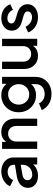

<svg xmlns="http://www.w3.org/2000/svg" viewBox="1052 -1645 813 2957"><g transform="rotate(-90 1458.5 -166.5)"><path d="M228 12Q284 12 329 -7.5Q374 -27 404 -63V0H512V-364Q512 -420 484 -462.5Q456 -505 407 -529Q358 -553 294 -553Q243 -553 197.5 -535.5Q152 -518 118.5 -488Q85 -458 69 -418L163 -371Q179 -409 212.5 -432Q246 -455 291 -455Q340 -455 369.5 -429.5Q399 -404 399 -364V-343L227 -315Q133 -299 88.5 -253.5Q44 -208 44 -143Q44 -73 95 -30.5Q146 12 228 12ZM162 -147Q162 -179 183 -200Q204 -221 249 -228L399 -254V-225Q399 -184 379.5 -150Q360 -116 326 -96.5Q292 -77 246 -77Q209 -77 185.5 -96.5Q162 -116 162 -147Z M644 0H757V-319Q757 -379 791 -413.5Q825 -448 877 -448Q930 -448 963.5 -413.5Q997 -379 997 -319V0H1109V-350Q1109 -410 1082.5 -455.5Q1056 -501 1010 -527Q964 -553 905 -553Q855 -553 815 -533Q775 -513 752 -475V-541H644Z M1491 220Q1568 220 1627 188.5Q1686 157 1719.5 101.5Q1753 46 1753 -25V-541H1646V-471Q1582 -553 1471 -553Q1395 -553 1335.5 -518Q1276 -483 1242 -422.5Q1208 -362 1208 -286Q1208 -210 1242.5 -149.5Q1277 -89 1336.5 -53.5Q1396 -18 1472 -18Q1524 -18 1568 -37.5Q1612 -57 1641 -94V-25Q1641 42 1598 78.5Q1555 115 1490 115Q1435 115 1397.5 90Q1360 65 1346 27L1242 70Q1268 137 1335 178.5Q1402 220 1491 220ZM1485 -123Q1439 -123 1403 -144.5Q1367 -166 1346.5 -203Q1326 -240 1326 -285Q1326 -331 1346.5 -368Q1367 -405 1403 -426.5Q1439 -448 1485 -448Q1529 -448 1564.5 -426.5Q1600 -405 1620.5 -368Q1641 -331 1641 -285Q1641 -239 1620.5 -202.5Q1600 -166 1565 -144.5Q1530 -123 1485 -123Z M2078 12Q2129 12 2169 -8.5Q2209 -29 2232 -67V0H2339V-541H2227V-222Q2227 -163 2193 -128Q2159 -93 2106 -93Q2054 -93 2020.5 -127Q1987 -161 1987 -217V-541H1874V-207Q1874 -142 1899.5 -92.5Q1925 -43 1971 -15.5Q2017 12 2078 12Z M2671 12Q2731 12 2776.5 -8.5Q2822 -29 2847 -65.5Q2872 -102 2872 -150Q2872 -206 2836 -246.5Q2800 -287 2733 -306L2645 -332Q2620 -340 2598 -354Q2576 -368 2576 -396Q2576 -425 2598 -442Q2620 -459 2657 -459Q2700 -459 2734.5 -436Q2769 -413 2785 -374L2872 -415Q2848 -480 2790 -516.5Q2732 -553 2658 -553Q2603 -553 2559 -532.5Q2515 -512 2490 -476Q2465 -440 2465 -391Q2465 -336 2499.5 -296Q2534 -256 2604 -236L2689 -212Q2715 -205 2738 -190.5Q2761 -176 2761 -147Q2761 -116 2736 -98Q2711 -80 2671 -80Q2624 -80 2585.5 -107Q2547 -134 2525 -180L2438 -139Q2463 -70 2525.5 -29Q2588 12 2671 12Z"/></g></svg>

Font: Custom Plus Jakarta Sans SemiBold
Style: Regular
Weight: 600
Designer: Gumpita Rahayu & FullSphere
Foundry: Tokotype & FullSphere
Version: Version 1.001;hotconv 1.0.117;makeotfexe 2.5.65602